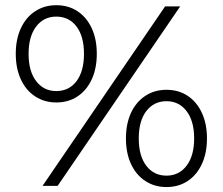

<svg xmlns="http://www.w3.org/2000/svg" viewBox="-20 -725 869 749"><path d="M146 0 624 -700H682.9L204.9 0ZM199.6 -325.3Q153.2 -325.3 117.2 -348.9Q81.2 -372.4 61.4 -415.2Q41.5 -458 41.5 -515Q41.5 -572 61.4 -614.8Q81.2 -657.6 117.2 -681.1Q153.2 -704.7 199.6 -704.7Q247 -704.7 282.4 -681.1Q317.9 -657.6 337.8 -615.1Q357.6 -572.6 357.6 -515Q357.6 -458 337.8 -415.2Q317.9 -372.4 282.4 -348.9Q247 -325.3 199.6 -325.3ZM199.6 -369.8Q249.2 -369.8 278.4 -408.3Q307.6 -446.8 307.6 -515Q307.6 -583.2 278.4 -621.7Q249.2 -660.2 199.6 -660.2Q150.5 -660.2 121 -621.4Q91.5 -582.7 91.5 -515Q91.5 -447.3 121 -408.6Q150.5 -369.8 199.6 -369.8ZM629.3 4.7Q582.9 4.7 546.9 -18.9Q511 -42.4 491.1 -85.2Q471.3 -128 471.3 -185Q471.3 -242 491.1 -284.8Q511 -327.6 546.9 -351.1Q582.9 -374.7 629.3 -374.7Q676.7 -374.7 712.2 -351.1Q747.7 -327.6 767.5 -284.8Q787.4 -242 787.4 -185Q787.4 -128 767.5 -85.2Q747.7 -42.4 712.2 -18.9Q676.7 4.7 629.3 4.7ZM629.3 -39.8Q678.4 -39.8 707.9 -78.6Q737.4 -117.3 737.4 -185Q737.4 -252.7 707.9 -291.4Q678.4 -330.2 629.3 -330.2Q580.3 -330.2 550.8 -291.7Q521.3 -253.2 521.3 -185Q521.3 -116.8 550.8 -78.3Q580.3 -39.8 629.3 -39.8Z"/></svg>

Font: Montserrat Thin
Style: Regular
Weight: 100
Designer: Julieta Ulanovsky
Foundry: Julieta Ulanovsky
Version: Version 9.000